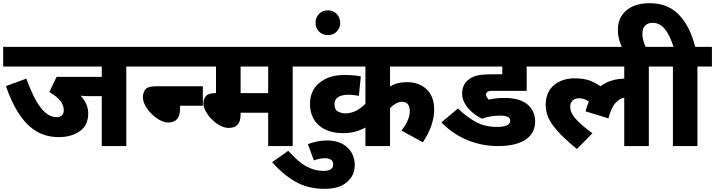

<svg xmlns="http://www.w3.org/2000/svg" viewBox="-20 -916 4484 1204"><path d="M861.8 -499V-622.1H0V-499H618.2V-434.1H335L289.1 -338.9C349.1 -304.2 379.9 -267.6 379.9 -225.1C379.9 -195.8 362.8 -181.2 335.9 -181.2C261.2 -181.2 203.6 -263.2 145 -422.9L17.1 -376C106.9 -116.7 228 -56.2 349.1 -56.2C402.3 -56.2 446.8 -68.8 481.4 -94.2C516.1 -119.1 533.2 -155.8 533.2 -204.1C533.2 -247.6 515.6 -284.2 484.9 -315.9C501 -313.5 522.9 -313 549.8 -313H618.2V0H772V-499Z M847.2 -499H1252V-622.1H847.2ZM1252 -252.9V-375H955.1C923.3 -375 901.9 -368.2 891.6 -355C881.3 -341.8 876 -325.2 876 -306.2C876 -239.7 967.3 -147.9 1035.2 -147.9C1083.5 -147.9 1109.4 -175.3 1109.4 -237.8V-252.9Z M1905.8 -499V-622.1H1226.6V-499H1334.5V-331.1L1333.5 -332C1302.2 -332 1281.2 -325.7 1271 -313C1260.7 -300.3 1255.4 -285.6 1255.4 -269C1255.4 -202.6 1346.2 -113.8 1412.6 -113.8C1461.9 -113.8 1488.8 -137.2 1488.8 -199.2V-209H1661.6V0H1815.4V-499ZM1661.6 -332H1488.8V-499H1661.6Z M2749.5 -622.1H1890.6V-499H2271.5V-266.1C2240.7 -232.9 2197.8 -205.1 2144.5 -205.1C2129.4 -205.1 2114.3 -209 2099.6 -216.8C2085 -224.1 2077.6 -239.7 2077.6 -263.2C2077.6 -300.3 2107.9 -321.8 2162.6 -321.8C2189.5 -321.8 2212.4 -318.8 2230.5 -314.9L2242.7 -437C2215.3 -442.9 2181.2 -445.8 2140.6 -445.8C2075.2 -445.8 2022.9 -429.7 1983.4 -397C1943.8 -364.3 1923.8 -320.3 1923.8 -265.1C1923.8 -143.1 2012.2 -81.1 2129.4 -81.1C2187.5 -81.1 2229 -93.3 2271.5 -116.2V0H2425.8V-237.8C2445.3 -257.8 2472.7 -277.8 2500.5 -277.8C2528.3 -277.8 2549.8 -262.7 2549.8 -219.2C2549.8 -177.7 2528.3 -136.7 2497.6 -97.2L2631.8 -23.9C2682.1 -98.6 2702.6 -168.9 2702.6 -230C2702.6 -283.2 2687 -325.2 2655.8 -355.5C2624 -385.7 2583.5 -400.9 2533.7 -400.9C2489.3 -400.9 2456.5 -391.6 2425.8 -374V-499H2749.5Z M1948.2 89.8C1969.7 82 1994.6 76.2 2017.6 76.2C2048.3 76.2 2069.3 87.4 2069.3 115.2C2069.3 142.1 2048.8 155.8 2008.3 155.8C1971.7 155.8 1936.5 146.5 1901.9 127.9C1867.7 109.4 1829.6 76.7 1787.6 29.8L1686.5 101.1C1730 150.9 1777.8 191.4 1830.6 222.2C1883.3 252.9 1945.3 268.1 2016.6 268.1C2077.6 268.1 2124.5 253.9 2156.2 225.6C2188.5 197.3 2204.6 162.1 2204.6 120.1C2204.6 74.7 2189 37.1 2157.7 8.3C2127 -20.5 2084.5 -35.2 2030.3 -35.2C1987.8 -35.2 1950.2 -26.4 1910.6 -12.2Z M1958.5 -772.9C1958.5 -751 1965.8 -732.9 1980.5 -718.3C1995.1 -703.1 2013.7 -695.8 2036.6 -695.8C2058.6 -695.8 2076.7 -703.1 2091.3 -718.3C2106 -732.9 2113.3 -751 2113.3 -772.9C2113.3 -794.9 2106 -813.5 2091.3 -828.6C2076.7 -843.8 2058.6 -851.1 2036.6 -851.1C2013.7 -851.1 1995.1 -843.8 1980.5 -828.6C1965.8 -813.5 1958.5 -794.9 1958.5 -772.9Z M3112.8 -190.9C3163.6 -190.9 3179.7 -178.7 3179.7 -159.2C3179.7 -136.2 3157.7 -120.1 3095.7 -120.1C3045.4 -120.1 3000.5 -130.9 2961.4 -152.8C2922.4 -174.3 2885.7 -202.1 2852.1 -235.8L2748 -148.9C2820.8 -71.3 2943.4 0 3103 0C3269.5 0 3335.9 -67.9 3335.9 -153.8C3335.9 -198.2 3319.8 -233.9 3287.6 -261.2C3254.9 -288.1 3207.5 -301.8 3145 -301.8C3100.6 -301.8 3074.2 -297.4 3044.9 -291C3035.6 -301.3 3027.8 -311 3027.8 -323.2C3027.8 -330.6 3030.8 -335.9 3036.6 -339.8C3042.5 -343.8 3048.8 -346.2 3067.9 -346.2H3282.7V-499H3382.8V-622.1H2734.9V-499H3129.9V-450.2H3073.7C3028.3 -450.2 2995.1 -447.8 2973.1 -442.9C2951.2 -437.5 2932.1 -428.2 2916 -415C2890.6 -394 2877.9 -365.7 2877.9 -329.1C2877.9 -261.2 2941.4 -199.7 3002.9 -171.9C3038.6 -185.5 3081.1 -190.9 3112.8 -190.9Z M3894.5 -499V-422.9C3835.4 -421.4 3785.6 -405.8 3745.6 -375C3720.2 -392.1 3695.3 -404.8 3671.4 -413.1C3647 -420.9 3617.2 -424.8 3581.5 -424.8C3503.9 -424.8 3401.9 -385.3 3401.9 -258.8C3401.9 -211.4 3418.5 -166.5 3452.1 -123C3485.8 -79.6 3534.2 -32.7 3597.7 18.1L3694.8 -80.1C3587.4 -160.6 3555.7 -201.2 3555.7 -247.1C3555.7 -278.8 3576.2 -299.8 3612.8 -299.8C3636.7 -299.8 3655.3 -291 3672.9 -278.8C3664.1 -260.3 3657.2 -239.7 3651.9 -217.8L3795.4 -173.8C3807.6 -220.7 3822.8 -253.4 3841.3 -272C3859.4 -290.5 3877.4 -300.8 3894.5 -303.2V0H4048.8V-499H4138.7V-622.1H3368.7V-499Z M4032.7 -613.8C4019 -640.6 4008.3 -671.4 4008.3 -706.1C4008.3 -745.6 4029.8 -772.9 4072.8 -772.9C4132.8 -772.9 4172.9 -719.2 4203.6 -622.1H4124.5V-499H4199.7V0H4353.5V-499H4444.3V-622.1H4339.4C4322.3 -690.9 4293.9 -758.8 4249 -811C4204.1 -863.3 4142.6 -896 4054.7 -896C3992.7 -896 3943.4 -880.9 3907.7 -850.6C3872.1 -820.3 3854.5 -779.3 3854.5 -728C3854.5 -693.4 3862.3 -654.8 3883.3 -615.2Z"/></svg>

Font: Noto Reveo Sans
Style: Regular
Weight: 800
Designer: Monotype Design Team
Foundry: Monotype Imaging Inc.
Version: Version 2.007